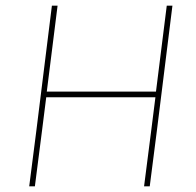

<svg xmlns="http://www.w3.org/2000/svg" viewBox="-20 -657 690 677"><path d="M588 -637 533 -195 508 0H488L513 -195L528 -314H143L128 -195L103 0H83L108 -195L163 -637H183L145 -334H530L568 -637Z"/></svg>

Font: Luna Sans Thin
Style: Italic
Weight: 250
Italic angle: -7°
Designer: Juan Pablo del Peral
Foundry: Huerta Tipografica
Version: Version 2.001; ttfautohint (v1.5)